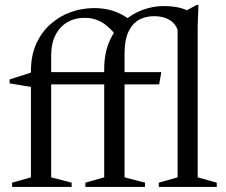

<svg xmlns="http://www.w3.org/2000/svg" viewBox="-20 -740 894 760"><path d="M473 -38 554 -17V0H318V-17L392.5 -38V-465.5Q392.5 -530 413.5 -577.2Q434.5 -624.5 469 -655.2Q503.5 -686 545 -701Q586.5 -716 627.5 -716Q662.5 -716 690.2 -709.5Q718 -703 740 -688L697 -687L758.5 -720.5H765.5L762.5 -638V-38L838 -17V0H608.5V-17L683 -38V-622Q674.5 -647 650.5 -661.5Q626.5 -676 589.5 -676Q556.5 -676 530.2 -661.5Q504 -647 488.5 -614.5Q473 -582 473 -527ZM263.5 0H28V-17L102.5 -38V-459.5Q102.5 -520.5 123.5 -566.8Q144.5 -613 180 -644.5Q215.5 -676 260.2 -692Q305 -708 352 -708Q379.5 -708 404 -703Q428.5 -698 450.2 -688.2Q472 -678.5 491.5 -663L439.5 -600Q407.5 -639.5 378.5 -654.5Q349.5 -669.5 315.5 -669.5Q276.5 -669.5 246.5 -652Q216.5 -634.5 199.5 -601Q182.5 -567.5 182.5 -519.5V-38L263.5 -17ZM618.5 -454.5 610 -406H125L105 -395.5L18 -410V-425.5L111.5 -455.5L135.5 -454.5Z"/></svg>

Font: Newsreader 36pt
Style: Regular
Weight: 400
Designer: Hugues Gentile
Foundry: Production Type
Version: Version 1.003